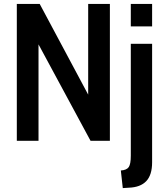

<svg xmlns="http://www.w3.org/2000/svg" viewBox="-20 -720 847 982"><path d="M66 -700H183L431 -236V-700H542V0H443L177 -493V0H66ZM649 -700H758V-585H649ZM598 152Q628 150 638.5 134.5Q649 119 649 76V-496H758V110Q758 175 728 206.5Q698 238 639 240L608 242Z"/></svg>

Font: Cabin Condensed SemiBold
Style: Regular
Weight: 600
Width: 3
Designer: Pablo Impallari
Foundry: Pablo Impallari. http://www.impallari.com Igino Marini. http://www.ikern.com
Version: Version 2.001